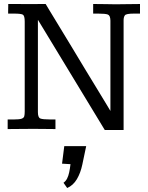

<svg xmlns="http://www.w3.org/2000/svg" viewBox="-20 -650 744 967"><path d="M507.8 4.9 171.9 -548.8Q171.4 -548.8 171.1 -548.8Q170.9 -548.8 170.9 -548.8V-85.4Q170.9 -58.1 183.1 -53.2Q195.3 -48.3 232.9 -48.3H259.3V0Q232.9 0 209 -0.5Q185.1 -1 147.9 -1Q108.4 -1 78.9 -0.5Q49.3 0 18.6 0V-48.3H49.8Q77.6 -48.3 88.9 -52.2Q100.1 -56.2 102.3 -64.9Q104.5 -73.7 104.5 -88.4V-541.5Q104.5 -570.8 95 -576.2Q85.4 -581.5 51.3 -581.5H21Q21 -585.9 21 -592.3Q21 -598.6 21.2 -605.7Q21.5 -612.8 21.5 -619.1Q21.5 -625.5 21.5 -629.9Q21.5 -629.9 33.7 -629.9Q45.9 -629.9 62.7 -629.9Q79.6 -629.9 94.5 -629.6Q109.4 -629.4 114.3 -629.4Q124 -629.4 136.2 -629.4Q148.4 -629.4 161.6 -629.6Q174.8 -629.9 187.3 -629.9Q199.7 -629.9 210 -629.9Q210 -629.9 227.5 -600.6Q245.1 -571.3 274.4 -523.4Q303.7 -475.6 338.4 -418Q373 -360.4 407.7 -303Q442.4 -245.6 471.7 -197.8Q501 -149.9 518.6 -120.6Q536.1 -91.3 536.1 -91.3V-546.4Q535.6 -571.8 523.4 -576.7Q511.2 -581.5 474.6 -581.5H449.2V-629.9Q487.8 -629.9 514.2 -629.2Q540.5 -628.4 562 -628.4Q567.4 -628.4 586.7 -628.7Q606 -628.9 628.9 -629.2Q651.9 -629.4 668.5 -629.6Q685.1 -629.9 685.1 -629.9V-581.5H654.3Q615.7 -581.5 609.1 -573Q602.5 -564.5 602.5 -547.4Q602.5 -547.9 602.5 -518.1Q602.5 -488.3 602.5 -439Q602.5 -389.6 602.5 -330.8Q602.5 -272 602.5 -212.9Q602.5 -153.8 602.5 -104.5Q602.5 -55.2 602.5 -25.1Q602.5 4.9 602.5 4.9ZM318.4 296.9 299.8 270.5Q311.5 262.2 318.1 249Q324.7 235.8 328.6 217.5Q332.5 199.2 335 176.8L292.5 174.3L303.7 85.9H414.1L394.5 179.2Q385.7 221.2 367.2 252.4Q348.6 283.7 318.4 296.9Z"/></svg>

Font: Kameron
Style: Regular
Weight: 400
Designer: Vernon Adams
Foundry: Vernon Adams
Version: Version 1.100